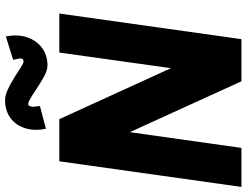

<svg xmlns="http://www.w3.org/2000/svg" viewBox="-135 -823 948 738"><g transform="rotate(-90 339.0 -454.0)"><path d="M-10.5 0 88 -700H250L446 -271L506 -700H656L557.5 0H395.5L200 -429L139.5 0ZM456.5 -745.5Q437.5 -745.5 412.8 -759.2Q388 -773 364 -789.2Q340 -805.5 322.8 -814.8Q305.5 -824 301 -815.5Q297 -806.5 297.8 -798Q298.5 -789.5 300.5 -774.5L213 -751.5Q204 -796 215.2 -831.5Q226.5 -867 254.5 -887.8Q282.5 -908.5 323.5 -908.5Q341.5 -908.5 364.5 -897.8Q387.5 -887 409.8 -873Q432 -859 448.8 -848.2Q465.5 -837.5 470.5 -837.5Q485 -837.5 483.2 -850.5Q481.5 -863.5 478 -877.5L568 -905.5Q577 -858.5 564.2 -822.5Q551.5 -786.5 523.2 -766Q495 -745.5 456.5 -745.5Z"/></g></svg>

Font: Urbanist Black
Style: Italic
Weight: 900
Italic angle: -8°
Designer: Corey Hu
Foundry: Corey Hu
Version: Version 1.330; ttfautohint (v1.8.4.7-5d5b)